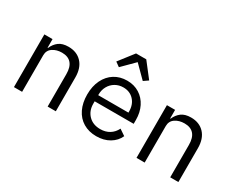

<svg xmlns="http://www.w3.org/2000/svg" viewBox="-101 -1190 2002 1628"><g transform="rotate(30 900.0 -376.5)"><path d="M98 0V-516H178V-432H182Q201 -476 235.5 -502Q270 -528 329 -528Q411 -528 459.5 -476Q508 -424 508 -331V0H428V-317Q428 -387 397 -422Q366 -457 306 -457Q253 -457 215.5 -431.5Q178 -406 178 -358V0Z M667 -257Q667 -338 697 -399.5Q727 -461 780.5 -494.5Q834 -528 904 -528Q972 -528 1024 -495.5Q1076 -463 1104.5 -406Q1133 -349 1133 -276V-238H751V-214Q751 -145 794 -101Q837 -57 909 -57Q960 -57 998 -80.5Q1036 -104 1057 -147L1116 -107Q1092 -53 1037.5 -20.5Q983 12 909 12Q836 12 781 -21Q726 -54 696.5 -115Q667 -176 667 -257ZM751 -305V-298H1047V-309Q1047 -377 1007.5 -419.5Q968 -462 904 -462Q861 -462 826 -441.5Q791 -421 771 -385Q751 -349 751 -305ZM952 -765 1063 -622 1018 -591 901 -708 784 -591 741 -622 852 -765Z M1298 0V-516H1378V-432H1382Q1401 -476 1435.5 -502Q1470 -528 1529 -528Q1611 -528 1659.5 -476Q1708 -424 1708 -331V0H1628V-317Q1628 -387 1597 -422Q1566 -457 1506 -457Q1453 -457 1415.5 -431.5Q1378 -406 1378 -358V0Z"/></g></svg>

Font: iA Writer Quattro V
Style: Regular
Weight: 400
Designer: Mike Abbink, Paul van der Laan, Pieter van Rosmalen, Oliver Reichenstein
Foundry: Information Architects Inc.
Version: Version 2.000